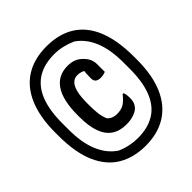

<svg xmlns="http://www.w3.org/2000/svg" viewBox="-199 -849 997 997"><g transform="rotate(-45 300.0 -350.0)"><path d="M300 -715Q392 -715 455.5 -675Q519 -635 551.5 -555Q584 -475 584 -356V-334Q584 -220 550.5 -142.5Q517 -65 453.5 -25Q390 15 300 15Q213 15 149 -23Q85 -61 50.5 -140.5Q16 -220 16 -344V-366Q16 -480 49.5 -558Q83 -636 146.5 -675.5Q210 -715 300 -715ZM300 -658Q228 -658 178 -628Q128 -598 102 -535Q76 -472 76 -373V-328Q76 -231 103.5 -166Q131 -101 183 -67Q212 -54 241.5 -48Q271 -42 300 -42Q372 -42 422 -72Q472 -102 498 -165.5Q524 -229 524 -327V-372Q524 -468 497.5 -532Q471 -596 420 -631Q391 -644 360.5 -651Q330 -658 300 -658ZM306 -566Q334 -566 353.5 -558Q373 -550 390 -533Q407 -516 414 -499Q421 -482 421 -465Q421 -451 421 -436.5Q421 -422 421 -407Q413 -404 405 -402Q397 -400 385 -400Q366 -400 356 -408Q346 -416 346 -436Q346 -455 347 -470Q348 -485 352 -514L374 -470Q349 -487 335.5 -491.5Q322 -496 308 -496Q286 -496 271 -481Q256 -466 248.5 -435Q241 -404 241 -355V-344Q241 -305 244.5 -278.5Q248 -252 258 -229Q269 -217 282.5 -212Q296 -207 312 -207Q343 -207 363 -219.5Q383 -232 405 -260H411Q415 -253 416.5 -242Q418 -231 418 -220Q418 -205 415 -192.5Q412 -180 402 -167Q392 -154 367 -144Q342 -134 307 -134Q260 -134 227.5 -155.5Q195 -177 178.5 -221.5Q162 -266 162 -337V-348Q162 -456 198.5 -511Q235 -566 306 -566Z"/></g></svg>

Font: Recursive Casual SemiBold
Style: Regular
Weight: 600
Version: Version 1.047